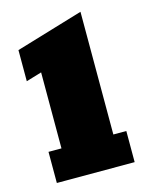

<svg xmlns="http://www.w3.org/2000/svg" viewBox="-95 -654 550 715"><g transform="rotate(-15 180.0 -296.5)"><path d="M35 0V-120H85V-413L25 -395V-515L285 -593V-120H335V0Z"/></g></svg>

Font: Rokkitt Black
Style: Regular
Weight: 900
Designer: Vernon Adams
Foundry: Vernon Adams
Version: Version 3.103